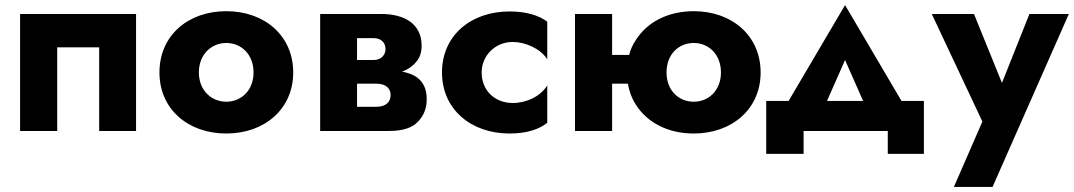

<svg xmlns="http://www.w3.org/2000/svg" viewBox="-20 -515 4223 755"><path d="M515 -460H59V0H205V-329H370V0H515Z M607 -230C607 -86 719 10 870 10C1020 10 1133 -86 1133 -230C1133 -375 1020 -471 870 -471C719 -471 607 -375 607 -230ZM762 -230C762 -302 812 -346 870 -346C928 -346 977 -302 977 -230C977 -159 928 -115 870 -115C812 -115 762 -159 762 -230Z M1239 -460V0H1510C1563 0 1601 -12 1624 -37C1647 -61 1658 -90 1658 -125C1658 -185 1627 -217 1576 -230C1571 -231 1566 -232 1561 -233C1584 -242 1602 -254 1616 -271C1631 -288 1638 -309 1638 -335C1638 -425 1565 -460 1480 -460ZM1384 -279V-365H1449C1480 -365 1496 -346 1496 -322C1496 -300 1480 -279 1449 -279ZM1384 -95V-186H1459C1502 -186 1516 -164 1516 -141C1516 -118 1502 -95 1459 -95Z M1874 -230C1874 -297 1928 -350 1996 -350C2045 -350 2104 -325 2132 -282V-430C2100 -453 2053 -470 1984 -470C1831 -470 1718 -375 1718 -230C1718 -86 1831 10 1984 10C2053 10 2100 -7 2132 -32V-179C2105 -136 2051 -110 1996 -110C1928 -110 1874 -157 1874 -230Z M2241 -460V0H2387V-186H2449C2454 -156 2464 -129 2480 -104C2525 -32 2608 10 2708 10C2858 10 2971 -86 2971 -230C2971 -375 2858 -471 2708 -471C2608 -471 2525 -429 2480 -357C2468 -339 2459 -320 2454 -299H2387V-460ZM2601 -230C2601 -302 2649 -346 2708 -346C2766 -346 2815 -302 2815 -230C2815 -159 2766 -115 2708 -115C2649 -115 2601 -159 2601 -230Z M3471 0V90H3613V-118H3525L3303 -495L3081 -118H2993V90H3140V0ZM3303 -279 3374 -118H3232Z M4183 -460H4028L3920 -189L3810 -460H3644L3843 -37L3731 220H3883Z"/></svg>

Font: Jost
Style: Bold
Weight: 700
Version: Version 3.710